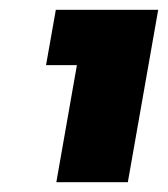

<svg xmlns="http://www.w3.org/2000/svg" viewBox="-20 -724 343 392"><path d="M95 -352H241L303 -704H94L74 -591H137Z"/></svg>

Font: SVN-Poppins ExtraBold
Style: Italic
Weight: 800
Italic angle: -10°
Designer: Ninad Kale (Devanagari), Jonny Pinhorn (Latin)
Foundry: Indian Type Foundry
Version: Version 3.002 2017